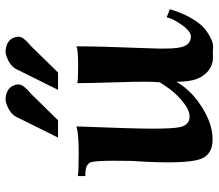

<svg xmlns="http://www.w3.org/2000/svg" viewBox="-68 -700 784 688"><g transform="rotate(-90 324.0 -356.0)"><path d="M536 -688Q537 -681 535.5 -675Q534 -669 529.5 -663.5Q525 -658 522 -654.5Q519 -651 511.5 -644.5Q504 -638 502 -636L408 -540H346L419 -687Q430 -712 467 -725Q486 -732 508.5 -723Q531 -714 536 -688ZM365 -688Q366 -681 364.5 -675Q363 -669 358.5 -663.5Q354 -658 351 -654.5Q348 -651 340.5 -644.5Q333 -638 331 -636L237 -540H175L248 -687Q259 -712 296 -725Q315 -732 337.5 -723Q360 -714 365 -688ZM635 -139Q621 -93 602 -61Q583 -29 565 -14.5Q547 0 528.5 8.5Q510 17 495.5 15.5Q481 14 469 15Q464 15 462 15Q421 15 396 -22Q375 -50 375 -116Q346 -65 289.5 -28Q233 9 184 13Q113 20 96.5 -34.5Q80 -89 90 -255Q92 -269 92 -339Q92 -409 86 -424Q77 -444 37 -442V-469Q53 -466 120.5 -466Q188 -466 215 -474Q207 -270 207 -202Q207 -128 212.5 -103Q218 -78 236 -71Q263 -62 297 -88Q331 -114 352 -144L373 -175Q377 -209 373.5 -318.5Q370 -428 370 -471Q379 -468 433.5 -468Q488 -468 502 -474Q502 -391 495 -214Q491 -125 500 -95Q509 -65 536 -64Q555 -63 578.5 -96Q602 -129 606 -151Z"/></g></svg>

Font: GFS Artemisia
Style: Bold
Weight: 700
Designer: Designed by Takis Katsoulidis.
Foundry: Designed by Takis Katsoulidis.
Version: Version 1.0